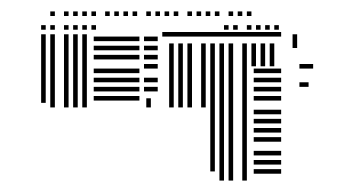

<svg xmlns="http://www.w3.org/2000/svg" viewBox="-20 -428 604 336"><path d="M60 -248H52V-368H60ZM76 -240H68V-368H76ZM100 -240H92V-368H100ZM116 -240H108V-368H116ZM132 -240H124V-368H132ZM224 -252H144V-260H224ZM224 -268H144V-276H224ZM224 -284H144V-292H224ZM224 -300H144V-308H224ZM224 -324H144V-332H224ZM224 -340H144V-348H224ZM224 -356H144V-364H224ZM244 -240H236V-256H244ZM256 -268H232V-276H256ZM256 -284H232V-292H256ZM256 -308H232V-316H256ZM256 -324H232V-332H256ZM256 -340H232V-348H256ZM256 -356H232V-364H256ZM284 -240H276V-312H284ZM300 -240H292V-312H300ZM316 -240H308V-312H316ZM340 -240H332V-312H340ZM356 -128H348V-312H356ZM372 -112H364V-312H372ZM388 -112H380V-312H388ZM412 -112H404V-312H412ZM472 -124H424V-132H472ZM472 -140H424V-148H472ZM472 -156H424V-164H472ZM472 -180H424V-188H472ZM472 -196H424V-204H472ZM472 -212H424V-220H472ZM472 -228H424V-236H472ZM472 -252H424V-260H472ZM472 -268H424V-276H472ZM472 -284H424V-292H472ZM472 -300H424V-308H472ZM284 -312H276V-352H284ZM300 -312H292V-352H300ZM316 -312H308V-352H316ZM340 -312H332V-352H340ZM356 -312H348V-352H356ZM372 -312H364V-352H372ZM388 -312H380V-352H388ZM412 -312H404V-352H412ZM428 -312H420V-352H428ZM444 -312H436V-352H444ZM460 -312H452V-352H460ZM472 -364H264V-372H472ZM520 -276H504V-284H520ZM528 -308H504V-316H528ZM500 -344H492V-360H500ZM500 -360H492V-368H500ZM60 -376H52V-384H60ZM76 -376H68V-384H76ZM100 -376H92V-384H100ZM116 -376H108V-384H116ZM132 -376H124V-384H132ZM148 -376H140V-384H148ZM380 -376H372V-384H380ZM396 -376H388V-384H396ZM420 -376H412V-384H420ZM436 -376H428V-384H436ZM452 -376H444V-384H452ZM468 -376H460V-384H468ZM76 -400H68V-408H76ZM100 -400H92V-408H100ZM116 -400H108V-408H116ZM132 -400H124V-408H132ZM148 -400H140V-408H148ZM172 -400H164V-408H172ZM188 -400H180V-408H188ZM204 -400H196V-408H204ZM220 -400H212V-408H220ZM244 -400H236V-408H244ZM260 -400H252V-408H260ZM276 -400H268V-408H276ZM292 -400H284V-408H292ZM316 -400H308V-408H316ZM332 -400H324V-408H332ZM348 -400H340V-408H348ZM364 -400H356V-408H364ZM388 -400H380V-408H388ZM404 -400H396V-408H404ZM420 -400H412V-408H420Z"/></svg>

Font: Rubik Lines
Style: Regular
Weight: 400
Designer: Hubert and Fischer, NaN
Foundry: Hubert and Fischer, NaN
Version: Version 2.201